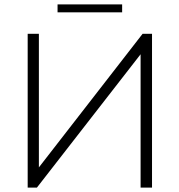

<svg xmlns="http://www.w3.org/2000/svg" viewBox="-20 -854 817 874"><path d="M672 0V-700H629L157 -92V-700H106V0H148L620 -607V0ZM242 -798H536V-834H242Z"/></svg>

Font: Chess Sans Light
Style: Regular
Weight: 300
Designer: Wolf Bōese
Foundry: Wolf Bōese
Version: Version 7.223;Glyphs 3.3 (3306)